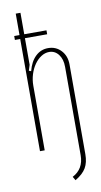

<svg xmlns="http://www.w3.org/2000/svg" viewBox="-97 -743 508 961"><g transform="rotate(-10 157.5 -262.5)"><path d="M82 -402Q94 -449 121 -475Q148 -501 185 -501Q225 -501 251 -473Q277 -445 277 -402V54Q277 96 261 123.5Q245 151 206 174L195 155Q253 125 253 55V-394Q253 -433 234.5 -457Q216 -481 187 -481Q166 -481 146.5 -468.5Q127 -456 112 -434.5Q97 -413 88.5 -385.5Q80 -358 80 -328V0H56V-570H29V-590H56V-699H80V-590H193V-570H80V-435L71 -406Z"/></g></svg>

Font: Moniqa Thin Paragraph
Style: Regular
Weight: 100
Designer: Rajesh Rajput
Foundry: Rajesh Rajput
Version: Version 1.000